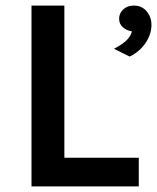

<svg xmlns="http://www.w3.org/2000/svg" viewBox="-20 -669 564 689"><path d="M211 -649V-103H478V0H93V-649ZM445.5 -466 389 -494Q413 -506 430.5 -521Q448 -536 453.5 -556.5Q434 -559.5 420.8 -571.2Q407.5 -583 407.5 -602Q407.5 -621.5 422.2 -635.2Q437 -649 460 -649Q489 -649 506.2 -628.5Q523.5 -608 523.5 -579.5Q523.5 -547 503 -515.8Q482.5 -484.5 445.5 -466Z"/></svg>

Font: Karla
Style: Bold
Weight: 700
Designer: Jonathan Pinhorn
Version: Version 2.004; ttfautohint (v1.8.4.7-5d5b);gftools[0.9.33]